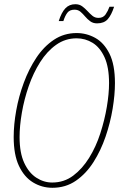

<svg xmlns="http://www.w3.org/2000/svg" viewBox="-20 -881 577 912"><path d="M229 11Q179 11 137 -14.5Q95 -40 70 -93Q45 -146 45 -230Q45 -289 57 -356Q69 -423 93 -488Q117 -553 152.5 -606.5Q188 -660 236 -692Q284 -724 344 -724Q391 -724 432.5 -701Q474 -678 500 -626Q526 -574 526 -486Q526 -431 515 -364.5Q504 -298 481.5 -232Q459 -166 424 -111Q389 -56 340.5 -22.5Q292 11 229 11ZM228 -14Q284 -14 327.5 -46.5Q371 -79 403.5 -131.5Q436 -184 456.5 -247.5Q477 -311 487.5 -373.5Q498 -436 498 -486Q498 -562 476.5 -609Q455 -656 420 -677.5Q385 -699 344 -699Q290 -699 246.5 -668Q203 -637 170.5 -585.5Q138 -534 116.5 -472Q95 -410 84 -346.5Q73 -283 73 -230Q73 -155 95 -107.5Q117 -60 152.5 -37Q188 -14 228 -14ZM441 -770Q422 -770 408.5 -780Q395 -790 384.5 -802.5Q374 -815 362.5 -825Q351 -835 334 -835Q311 -835 300 -820.5Q289 -806 281 -781H259Q272 -822 290.5 -841.5Q309 -861 338 -861Q357 -861 370.5 -851Q384 -841 395.5 -828.5Q407 -816 419 -806Q431 -796 448 -796Q470 -796 481.5 -812.5Q493 -829 500 -849H522Q509 -809 491.5 -789.5Q474 -770 441 -770Z"/></svg>

Font: Noto Serif ExtraCondensed Thin
Style: Italic
Weight: 100
Width: 2
Italic angle: -12°
Designer: Monotype Design Team
Foundry: Monotype Imaging Inc.
Version: Version 2.013